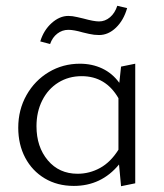

<svg xmlns="http://www.w3.org/2000/svg" viewBox="-20 -638 568 663"><path d="M153 -486 119 -495Q131 -534 158.5 -558.5Q186 -583 216 -583Q230 -583 246.5 -579Q263 -575 268 -574Q304 -564 322 -564Q343 -564 360 -578.5Q377 -593 385 -618L419 -610Q407 -568 380.5 -542.5Q354 -517 322 -517Q305 -517 287.5 -521Q270 -525 266 -526Q235 -535 216 -535Q195 -535 178 -522Q161 -509 153 -486ZM447 -418V-5L398 5L391 -70Q330 4 235 4Q178 4 134.5 -22Q91 -48 67 -93.5Q43 -139 43 -197Q43 -259 71.5 -309.5Q100 -360 148.5 -389Q197 -418 256 -418Q298 -418 333 -401.5Q368 -385 392 -352L398 -408ZM389 -121V-299Q345 -375 262 -375Q217 -375 181.5 -353Q146 -331 126 -291.5Q106 -252 106 -202Q106 -131 145 -84.5Q184 -38 248 -38Q289 -38 325.5 -58Q362 -78 389 -121Z"/></svg>

Font: Ysabeau Infant Semilight
Style: Regular
Weight: 300
Designer: Christian Thalmann (Catharsis Fonts)
Version: Version 0.003